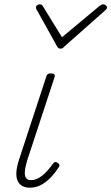

<svg xmlns="http://www.w3.org/2000/svg" viewBox="-20 -856 517 892"><path d="M119 16Q99 16 84.5 8.5Q70 1 62.5 -14.5Q55 -30 56 -54Q57 -78 68 -113L195 -500Q197 -508 201.5 -511.5Q206 -515 218 -515Q227 -515 231.5 -511Q236 -507 234 -499L106 -110Q97 -79 95.5 -58.5Q94 -38 101.5 -28.5Q109 -19 124 -19Q143 -19 162 -30.5Q181 -42 197.5 -60Q214 -78 225 -94Q230 -101 235 -103Q240 -105 247 -100Q255 -95 256 -89.5Q257 -84 252 -78Q240 -58 220 -36Q200 -14 174.5 1Q149 16 119 16ZM459 -836Q466 -836 471.5 -831.5Q477 -827 477 -821Q477 -817 475 -814.5Q473 -812 469 -808L278 -639Q273 -633 269 -631.5Q265 -630 261 -630Q257 -630 253.5 -631.5Q250 -633 246 -639L152 -808Q150 -810 148.5 -813.5Q147 -817 147 -820Q147 -828 153 -832Q159 -836 164 -836Q169 -836 172 -834.5Q175 -833 178 -829L268 -683L442 -828Q449 -833 452 -834.5Q455 -836 459 -836Z"/></svg>

Font: Playwrite CU Thin
Style: Regular
Weight: 250
Designer: Veronika Burian, José Scaglione
Foundry: TypeTogether
Version: Version 1.002